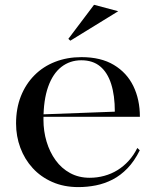

<svg xmlns="http://www.w3.org/2000/svg" viewBox="-20 -748 643 783"><path d="M312.2 -515Q391.6 -515 444.4 -483.2Q497.3 -451.5 523.9 -396.7Q550.5 -341.9 550.5 -271.7H155.5V-281.7L448.3 -292.6Q448.3 -358.9 433.3 -405.7Q418.4 -452.5 388.4 -477.3Q358.4 -502.2 311.7 -502.2Q265.2 -502.2 230.2 -475Q195.3 -447.7 176.3 -394Q157.2 -340.2 157.2 -260.2Q157.2 -213 170 -170.3Q182.8 -127.6 206.9 -94.4Q230.9 -61.2 266.1 -42.1Q301.2 -23 345.9 -23Q376.3 -23 405.2 -30.9Q434 -38.7 459 -54.1Q484.1 -69.5 504.7 -92.2Q525.4 -114.9 540 -144.6L550 -135Q528.1 -90.9 500 -61.8Q472 -32.7 439.2 -15.8Q406.4 1 371.1 8Q335.7 15 299.8 15Q240.4 15 193.3 -5.8Q146.1 -26.6 113.3 -62.5Q80.5 -98.3 63 -145.3Q45.5 -192.2 45.5 -244.5Q45.5 -306.1 65.2 -355.7Q84.9 -405.3 120.5 -441.1Q156 -476.9 204.9 -495.9Q253.8 -515 312.2 -515ZM266.9 -582.1 258.7 -589.5 363.5 -728.4 462.1 -702.2Z"/></svg>

Font: Kalnia Thin
Style: Regular
Weight: 100
Version: Version 1.105